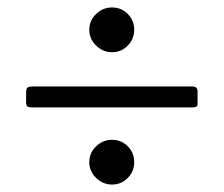

<svg xmlns="http://www.w3.org/2000/svg" viewBox="-20 -650 600 515"><path d="M219.5 -570Q219.5 -595 237.8 -612.5Q256 -630 280.5 -630Q305.5 -630 322.8 -612.5Q340 -595 340 -570Q340 -545.5 322.8 -527.8Q305.5 -510 280.5 -510Q256 -510 237.8 -527.8Q219.5 -545.5 219.5 -570ZM67.5 -418H497Q510 -418 510 -404V-371Q510 -362 498 -362H66Q56.5 -362 53.2 -364.8Q50 -367.5 50 -377V-398Q50 -410.5 52.8 -414.2Q55.5 -418 67.5 -418ZM219.5 -215Q219.5 -240 237.8 -257.5Q256 -275 280.5 -275Q305.5 -275 322.8 -257.5Q340 -240 340 -215Q340 -190.5 322.8 -172.8Q305.5 -155 280.5 -155Q256 -155 237.8 -172.8Q219.5 -190.5 219.5 -215Z"/></svg>

Font: Besley* Narrow
Style: Regular
Weight: 400
Width: 4
Designer: Owen Earl
Foundry: indestructible type*
Version: Version 3.000; ttfautohint (v1.8.3)